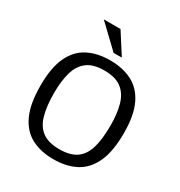

<svg xmlns="http://www.w3.org/2000/svg" viewBox="-215 -1082 1164 1242"><g transform="rotate(30 367.0 -461.5)"><path d="M365.7 11.7Q271 11.7 201.4 -24.7Q131.8 -61 94 -142.8Q56.2 -224.6 56.2 -361.3Q56.2 -495.1 94.5 -575.4Q132.8 -655.8 202.6 -691.2Q272.5 -726.6 366.2 -726.6Q460.4 -726.6 530.5 -690.9Q600.6 -655.3 639.2 -575.2Q677.7 -495.1 677.7 -361.8Q677.7 -226.6 640.1 -144.5Q602.5 -62.5 532.7 -25.4Q462.9 11.7 365.7 11.7ZM366.7 -63.5Q446.3 -63.5 492.4 -95.2Q538.6 -127 558.3 -192.9Q578.1 -258.8 578.1 -361.3Q578.1 -451.2 559.6 -516.1Q541 -581.1 495.1 -616Q449.2 -650.9 366.2 -650.9Q284.2 -650.9 238.5 -616Q192.9 -581.1 174.6 -516.1Q156.2 -451.2 156.2 -361.8Q156.2 -260.7 176 -194.3Q195.8 -127.9 241.7 -95.7Q287.6 -63.5 366.7 -63.5ZM360.4 -778.8 196.8 -935.1H321.8L421.4 -779.3Z"/></g></svg>

Font: Pontano Sans Medium
Style: Regular
Weight: 500
Designer: Vernon Adams
Foundry: Vernon Adams
Version: Version 2.001